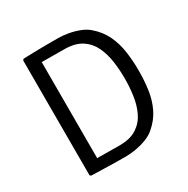

<svg xmlns="http://www.w3.org/2000/svg" viewBox="-157 -827 952 971"><g transform="rotate(-30 319.0 -341.0)"><path d="M579 -341Q579 -282.5 571.5 -229.2Q564 -176 542 -130Q520 -84 476.5 -47Q455.5 -29 425.5 -17.8Q395.5 -6.5 364.2 -1.2Q333 4 307.5 4Q268.5 4 239 3.5Q209.5 3 179 2Q148.5 1 105 0L98.5 -6V-677L105 -683Q148 -684.5 178.8 -685.2Q209.5 -686 239 -686Q268.5 -686 307.5 -686Q333 -686 364.2 -680.8Q395.5 -675.5 425.5 -664.2Q455.5 -653 476.5 -635Q519.5 -598 541.5 -551.8Q563.5 -505.5 571.2 -452.2Q579 -399 579 -341ZM498 -341Q498 -389.5 491.2 -439Q484.5 -488.5 465 -530Q445.5 -571.5 407.2 -596.5Q369 -621.5 306.5 -621.5Q272 -621.5 243 -622Q214 -622.5 175.5 -622.5V-61.5Q214 -61.5 243 -61Q272 -60.5 306.5 -60.5Q369 -60.5 407.2 -85.8Q445.5 -111 465 -152.5Q484.5 -194 491.2 -243.5Q498 -293 498 -341Z"/></g></svg>

Font: Signika SC
Style: Regular
Weight: 300
Designer: Anna Giedryś
Foundry: Anna Giedryś
Version: Version 2.000